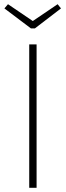

<svg xmlns="http://www.w3.org/2000/svg" viewBox="-20 -893 313 913"><path d="M154 0H119V-682H154ZM270 -853 146 -758H127L1 -853L18 -873L136 -793L254 -873Z"/></svg>

Font: FiraGO UltraLight
Style: Regular
Weight: 200
Designer: bBox Type
Foundry: bBox Type GmbH
Version: Version 1.001